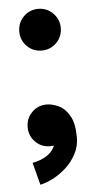

<svg xmlns="http://www.w3.org/2000/svg" viewBox="-52 -571 391 767"><g transform="rotate(-5 144.0 -187.5)"><path d="M47.9 -70.7Q47.9 -35.8 71.9 -11.6Q96 12.7 130.9 12.7Q165.7 12.7 190 -11.6Q214.3 -35.8 214.3 -70.7Q214.3 -105.6 190 -130Q165.7 -154.5 130.9 -154.5Q96 -154.5 71.9 -130Q47.9 -105.6 47.9 -70.7ZM55.2 72.8 78.6 162.6Q101.9 157.8 129.6 143.7Q157.4 129.5 182.6 106.6Q207.7 83.7 224 53.3Q240.3 22.9 240.3 -13.3Q240.3 -68.8 222.8 -99.6Q205.3 -130.3 179.8 -142.4Q154.4 -154.5 130.9 -154.5L131.6 -70.9Q131.6 -70.9 136.2 -60.3Q140.7 -49.7 145.3 -36.1Q149.9 -22.5 149.9 -13.3Q149.9 11.3 136.5 29.1Q123 46.8 101.5 57.6Q79.9 68.5 55.2 72.8ZM47.9 -454.3Q47.9 -419.4 71.9 -395.2Q96 -370.9 130.9 -370.9Q165.7 -370.9 190 -395.2Q214.3 -419.4 214.3 -454.3Q214.3 -489.2 190 -513.6Q165.7 -538.1 130.9 -538.1Q96 -538.1 71.9 -513.6Q47.9 -489.2 47.9 -454.3Z"/></g></svg>

Font: Giphurs SC
Style: Regular
Weight: 400
Version: Version 0.920